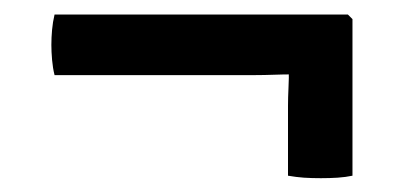

<svg xmlns="http://www.w3.org/2000/svg" viewBox="-20 -382 580 271"><path d="M57 -361.5Q54.5 -351 53.5 -340Q52.5 -329 52.5 -318.5Q52.5 -309 53.5 -297.5Q54.5 -286 57 -276H341Q352.5 -276 366.5 -276.5Q380.5 -277 391.5 -277L477.5 -276V-355L471 -361.5ZM387.5 -284.5Q388 -273 387.2 -258.5Q386.5 -244 386.5 -232.5V-134Q398 -132 409 -131.2Q420 -130.5 433 -130.5Q445 -130.5 456.5 -131.2Q468 -132 477.5 -134V-315H386.5Z"/></svg>

Font: Signika Negative
Style: Regular
Weight: 400
Designer: Anna Giedry
Foundry: Anna Giedry
Version: Version 2.001